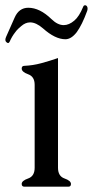

<svg xmlns="http://www.w3.org/2000/svg" viewBox="-27 -703 350 723"><path d="M191.4 -71.3Q191.4 -39.6 215.8 -31Q240.2 -22.5 240.2 -10.3Q240.2 0 230.5 0H64.9Q54.7 0 54.7 -10.3Q54.7 -22.5 79.1 -31Q103.5 -39.6 103.5 -71.3V-383.8Q103.5 -414.6 79.1 -423.3Q54.7 -432.1 54.7 -444.8Q54.7 -455.1 64.9 -455.1Q97.2 -456.5 128.7 -465.1Q160.2 -473.6 191.4 -484.4ZM301.3 -662.1Q282.2 -609.4 261.7 -581.5Q241.2 -555.2 219.2 -555.2Q180.7 -555.2 134.8 -596.2Q108.9 -618.7 86.4 -618.7Q68.8 -618.7 52.7 -604.5Q48.3 -600.6 42.5 -595.5Q36.6 -590.3 30.3 -581.5Q17.6 -565.4 9.3 -545.9Q6.8 -541 3.4 -541Q0.5 -541 -2.4 -543.9Q-6.8 -547.4 -6.8 -553.2Q-6.8 -558.1 -3.9 -564.5Q11.7 -599.6 28.1 -636.7Q44.4 -673.8 79.6 -673.8Q122.6 -673.8 166.5 -631.3Q189.9 -608.4 212.9 -608.4Q232.9 -608.4 252.9 -625.5Q271 -640.6 286.1 -677.2Q288.1 -683.1 293 -683.1H294.9Q301.3 -681.6 302.7 -672.9V-670.4Q302.7 -666 301.3 -662.1Z"/></svg>

Font: Caudex
Style: Regular
Weight: 400
Version: Version 1.01